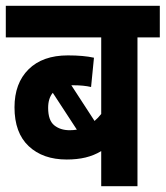

<svg xmlns="http://www.w3.org/2000/svg" viewBox="-20 -642 571 662"><path d="M531 -513H454V0H329V-121Q304 -106 275 -99Q246 -92 210 -92Q128 -92 79 -138Q30 -184 30 -272Q30 -355 78.5 -403Q127 -451 214 -451Q268 -451 304 -443L294 -342Q269 -348 233 -348Q230 -348 226 -348L306 -225Q318 -235 329 -249V-513H0V-622H531ZM146 -270Q146 -227 167 -210Q188 -193 220 -193Q233 -193 245 -195L162 -322Q146 -303 146 -270Z"/></svg>

Font: Noto Sans Condensed
Style: Bold Italic
Weight: 700
Width: 3
Italic angle: -12°
Designer: Monotype Design Team
Foundry: Monotype Imaging Inc.
Version: Version 2.013; ttfautohint (v1.8.4.7-5d5b)